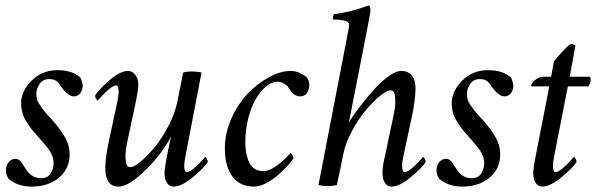

<svg xmlns="http://www.w3.org/2000/svg" viewBox="-20 -689 2229 715"><path d="M194.3 -427.7Q247.6 -427.7 278.3 -401.4Q281.7 -396.5 284.9 -386Q288.1 -375.5 288.1 -370.1Q288.1 -353 278.8 -341.6Q269.5 -330.1 254.9 -330.1Q233.9 -330.1 209 -364.3Q208.5 -365.2 205.3 -369.9Q202.1 -374.5 201.2 -375.7Q200.2 -377 197.3 -380.6Q194.3 -384.3 192.6 -385.5Q190.9 -386.7 187.3 -388.9Q183.6 -391.1 180.4 -392.1Q177.2 -393.1 172.9 -393.8Q168.5 -394.5 163.1 -394.5Q140.1 -394.5 127.7 -376.7Q115.2 -358.9 115.2 -339.8Q115.2 -328.6 118.2 -318.4Q121.1 -308.1 129.9 -295.7Q138.7 -283.2 143.1 -277.3Q147.5 -271.5 162.1 -255.6Q176.8 -239.7 179.7 -236.3Q208 -203.1 223.6 -175Q239.3 -147 239.3 -114.3Q239.3 -60.5 199.5 -27.3Q159.7 5.9 97.7 5.9Q46.4 5.9 11.7 -23.4Q2 -39.6 2 -52.7Q2 -73.2 12.5 -85.4Q22.9 -97.7 38.1 -97.7Q44.9 -97.7 51 -93.3Q57.1 -88.9 60.5 -83.7Q64 -78.6 70.3 -68.6Q76.7 -58.6 80.1 -53.7Q101.1 -25.4 131.8 -25.4Q157.7 -25.4 168.7 -43.2Q179.7 -61 179.7 -82Q179.7 -86.9 178.7 -92Q177.7 -97.2 177 -101.3Q176.3 -105.5 173.6 -111.1Q170.9 -116.7 169.4 -119.9Q168 -123 163.8 -128.9Q159.7 -134.8 158 -137.2Q156.2 -139.6 150.9 -146.2Q145.5 -152.8 144 -154.5Q142.6 -156.2 136.2 -163.3Q129.9 -170.4 128.9 -171.9Q110.8 -191.9 102.5 -201.9Q94.2 -211.9 81.8 -230.5Q69.3 -249 64 -266.8Q58.6 -284.7 58.6 -304.7Q58.6 -349.1 97.4 -388.4Q136.2 -427.7 194.3 -427.7Z M599.6 -96.7Q602.1 -111.3 605 -124.5Q607.9 -137.7 611.3 -153.8Q614.7 -169.9 617.2 -181.6Q603.5 -151.9 570.3 -109.1Q537.1 -66.4 493.9 -30.3Q450.7 5.9 420.9 5.9Q372.1 5.9 372.1 -64.5Q372.1 -99.1 385.7 -165L418 -315.4Q421.9 -338.9 421.9 -346.7Q421.9 -371.1 412.1 -371.1Q407.2 -371.1 400.1 -366.9Q393.1 -362.8 386 -356.9Q378.9 -351.1 371.3 -343.8Q363.8 -336.4 358.4 -330.6Q353.5 -324.2 348.6 -319.3L343.8 -314.5Q341.3 -314.5 337.6 -321.5Q334 -328.6 334 -333Q346.7 -354.5 387 -389.6Q427.2 -424.8 457 -424.8Q472.7 -424.8 483.9 -410.2Q495.1 -395.5 495.1 -374Q495.1 -358.4 488.3 -322.3L454.1 -161.1Q447.3 -130.4 447.3 -108.4Q447.3 -87.9 450.9 -77.1Q454.6 -66.4 465.8 -66.4Q479 -66.4 504.6 -87.9Q530.3 -109.4 557.4 -142.6Q584.5 -175.8 608.4 -222.2Q632.3 -268.6 640.6 -311.5Q644 -328.6 650.9 -362.5Q657.7 -396.5 662.1 -418.9Q675.3 -422.9 692.4 -422.9Q714.8 -422.9 730.5 -418.9L669.9 -103.5Q666 -84 666 -72.3Q666 -47.9 675.8 -47.9Q680.7 -47.9 687.7 -52Q694.8 -56.2 701.9 -62Q709 -67.9 716.6 -75.2Q724.1 -82.5 729.5 -88.4Q734.4 -94.7 739.3 -99.6L744.1 -104.5Q746.6 -104.5 750.2 -97.4Q753.9 -90.3 753.9 -85.9Q741.7 -65.4 699 -29.8Q656.2 5.9 626 5.9Q610.8 5.9 601.8 -8.3Q592.8 -22.5 592.8 -44.9Q592.8 -60.5 599.6 -96.7Z M1062.5 -424.8Q1094.2 -424.8 1123 -400.4Q1131.8 -388.7 1131.8 -374Q1131.8 -356 1123.3 -343Q1114.7 -330.1 1098.6 -330.1Q1088.4 -330.1 1078.4 -335.4Q1068.4 -340.8 1063.5 -349.6Q1056.6 -360.4 1052 -366.2Q1047.4 -372.1 1036.6 -378.4Q1025.9 -384.8 1012.7 -384.8Q992.7 -384.8 971.4 -367.4Q950.2 -350.1 932.9 -320.8Q915.5 -291.5 904.5 -248.5Q893.6 -205.6 893.6 -158.2Q893.6 -141.6 895.8 -126.5Q897.9 -111.3 904.1 -92.8Q910.2 -74.2 924.8 -63Q939.5 -51.8 960.9 -51.8Q968.8 -51.8 977.8 -54.7Q986.8 -57.6 994.9 -62Q1002.9 -66.4 1011.5 -72.5Q1020 -78.6 1026.6 -84.5Q1033.2 -90.3 1040 -96.7Q1046.9 -103 1050.8 -107.4Q1054.7 -111.3 1058.1 -115.2L1061.5 -119.1Q1064 -119.1 1068.6 -111.6Q1073.2 -104 1073.2 -99.6Q1068.4 -91.3 1054 -75.2Q1039.6 -59.1 1019 -40.3Q998.5 -21.5 972.9 -7.8Q947.3 5.9 925.8 5.9Q874 5.9 845.7 -31.2Q817.4 -68.4 817.4 -136.7Q817.4 -192.9 841.6 -247.3Q865.7 -301.8 902.1 -339.8Q938.5 -377.9 981.7 -401.4Q1024.9 -424.8 1062.5 -424.8Z M1346.7 -577.1 1296.9 -322.3 1279.3 -232.4Q1283.7 -241.2 1298.1 -262Q1312.5 -282.7 1335 -310.8Q1357.4 -338.9 1381.1 -364.3Q1404.8 -389.6 1430.2 -407.2Q1455.6 -424.8 1473.6 -424.8Q1501 -424.8 1514.2 -407.2Q1527.3 -389.6 1527.3 -360.4Q1527.3 -318.8 1513.7 -253.9L1481.4 -103.5Q1477.5 -87.9 1477.5 -72.3Q1477.5 -47.9 1487.3 -47.9Q1492.2 -47.9 1499.3 -52Q1506.3 -56.2 1513.4 -62Q1520.5 -67.9 1528.1 -75.2Q1535.6 -82.5 1541 -88.4Q1545.9 -94.7 1550.8 -99.6L1555.7 -104.5Q1558.1 -104.5 1561.8 -97.4Q1565.4 -90.3 1565.4 -85.9Q1553.2 -65.4 1510.5 -29.8Q1467.8 5.9 1437.5 5.9Q1421.9 5.9 1413.1 -8.3Q1404.3 -22.5 1404.3 -44.9Q1404.3 -67.9 1411.1 -96.7L1445.3 -257.8Q1452.1 -288.6 1452.1 -310.5Q1452.1 -331.1 1448.5 -341.8Q1444.8 -352.5 1433.6 -352.5Q1420.4 -352.5 1394.5 -331.3Q1368.7 -310.1 1341.6 -277.6Q1314.5 -245.1 1290.5 -200.9Q1266.6 -156.7 1258.8 -116.2Q1252 -80.6 1234.4 0Q1221.2 3.9 1199.2 3.9Q1181.6 3.9 1166 0L1271.5 -545.9Q1272.5 -551.8 1274.9 -563.7Q1277.3 -575.7 1278.8 -584.2Q1280.3 -592.8 1280.3 -597.7Q1280.3 -616.2 1220.7 -616.2Q1218.8 -619.1 1220.2 -626.5Q1221.7 -633.8 1224.6 -636.7Q1278.3 -641.6 1353.5 -668.9Q1359.4 -665.5 1359.4 -650.4Q1359.4 -640.6 1346.7 -577.1Z M1797.9 -427.7Q1851.1 -427.7 1881.8 -401.4Q1885.3 -396.5 1888.4 -386Q1891.6 -375.5 1891.6 -370.1Q1891.6 -353 1882.3 -341.6Q1873 -330.1 1858.4 -330.1Q1837.4 -330.1 1812.5 -364.3Q1812 -365.2 1808.8 -369.9Q1805.7 -374.5 1804.7 -375.7Q1803.7 -377 1800.8 -380.6Q1797.9 -384.3 1796.1 -385.5Q1794.4 -386.7 1790.8 -388.9Q1787.1 -391.1 1783.9 -392.1Q1780.8 -393.1 1776.4 -393.8Q1772 -394.5 1766.6 -394.5Q1743.7 -394.5 1731.2 -376.7Q1718.8 -358.9 1718.8 -339.8Q1718.8 -328.6 1721.7 -318.4Q1724.6 -308.1 1733.4 -295.7Q1742.2 -283.2 1746.6 -277.3Q1751 -271.5 1765.6 -255.6Q1780.3 -239.7 1783.2 -236.3Q1811.5 -203.1 1827.1 -175Q1842.8 -147 1842.8 -114.3Q1842.8 -60.5 1803 -27.3Q1763.2 5.9 1701.2 5.9Q1649.9 5.9 1615.2 -23.4Q1605.5 -39.6 1605.5 -52.7Q1605.5 -73.2 1616 -85.4Q1626.5 -97.7 1641.6 -97.7Q1648.4 -97.7 1654.5 -93.3Q1660.6 -88.9 1664.1 -83.7Q1667.5 -78.6 1673.8 -68.6Q1680.2 -58.6 1683.6 -53.7Q1704.6 -25.4 1735.4 -25.4Q1761.2 -25.4 1772.2 -43.2Q1783.2 -61 1783.2 -82Q1783.2 -86.9 1782.2 -92Q1781.2 -97.2 1780.5 -101.3Q1779.8 -105.5 1777.1 -111.1Q1774.4 -116.7 1772.9 -119.9Q1771.5 -123 1767.3 -128.9Q1763.2 -134.8 1761.5 -137.2Q1759.8 -139.6 1754.4 -146.2Q1749 -152.8 1747.6 -154.5Q1746.1 -156.2 1739.7 -163.3Q1733.4 -170.4 1732.4 -171.9Q1714.4 -191.9 1706.1 -201.9Q1697.8 -211.9 1685.3 -230.5Q1672.9 -249 1667.5 -266.8Q1662.1 -284.7 1662.1 -304.7Q1662.1 -349.1 1700.9 -388.4Q1739.7 -427.7 1797.9 -427.7Z M2032.2 -403.3 2043 -460.9Q2054.7 -475.6 2077.9 -500.5Q2101.1 -525.4 2106.4 -525.4Q2115.2 -525.4 2123 -519.5L2101.6 -403.3H2174.8Q2179.7 -403.3 2179.7 -391.6Q2179.7 -381.3 2170.9 -367.2H2094.7L2043 -103.5Q2039.1 -84 2039.1 -72.3Q2039.1 -47.9 2048.8 -47.9Q2053.7 -47.9 2060.8 -52Q2067.9 -56.2 2075 -62Q2082 -67.9 2089.6 -75.2Q2097.2 -82.5 2102.5 -88.4Q2107.4 -94.7 2112.3 -99.6L2117.2 -104.5Q2119.6 -104.5 2123.3 -97.4Q2127 -90.3 2127 -85.9Q2114.7 -65.4 2072 -29.8Q2029.3 5.9 1999 5.9Q1983.9 5.9 1974.9 -8.3Q1965.8 -22.5 1965.8 -44.9Q1965.8 -60.5 1972.7 -96.7L2025.4 -367.2H1960Q1958 -367.2 1958 -370.1Q1958 -378.4 1972.7 -390.9Q1987.3 -403.3 2002.9 -403.3Z"/></svg>

Font: Amiri
Style: Slanted
Weight: 400
Italic angle: 9°
Designer: Khaled Hosny
Version: Version 000.107